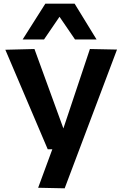

<svg xmlns="http://www.w3.org/2000/svg" viewBox="-20 -810 655 1042"><path d="M187 209 264 0H239L9 -540L167 -544L324 -113L468 -544L615 -541L331 212ZM103 -596 226 -790H385L504 -596H387L303 -719L219 -596Z"/></svg>

Font: Georama SemiExpanded SemiBold
Style: Regular
Weight: 600
Width: 6
Designer: Jean-Baptiste Levee
Foundry: Production Type
Version: Version 1.001